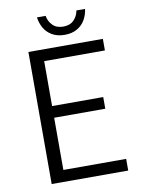

<svg xmlns="http://www.w3.org/2000/svg" viewBox="-90 -879 696 941"><g transform="rotate(-10 258.0 -408.5)"><path d="M460.4 -657.2V-599.6H158.2V-376H412.6V-317.9H158.2V-58.1H470.7V0H89.8V-657.2ZM203.6 -816.9Q208.5 -788.6 227.8 -769.3Q247.1 -750 280.3 -750Q313.5 -750 332.8 -769.3Q352.1 -788.6 356.9 -816.9H399.9Q396.5 -789.1 382.8 -764.4Q369.1 -739.7 343.3 -724.4Q317.4 -709 280.3 -709Q243.2 -709 217.3 -724.4Q191.4 -739.7 177.7 -764.4Q164.1 -789.1 160.6 -816.9Z"/></g></svg>

Font: Varta
Style: Light
Weight: 300
Designer: Joana Correia, Viktoriya Grabowska, Eben Sorkin
Foundry: Sorkin Type
Version: Version 1.002; ttfautohint (v1.3) -l 8 -r 24 -G 200 -x 12 -H